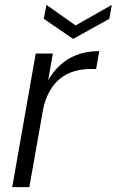

<svg xmlns="http://www.w3.org/2000/svg" viewBox="-20 -765 477 785"><path d="M100 0H30L126 -546H196L177 -437Q246 -556 386 -556L373 -483H353Q195 -483 157 -323ZM289 -661 437 -745 427 -688 279 -606 159 -688 170 -745Z"/></svg>

Font: Poppins Light
Style: Italic
Weight: 300
Italic angle: -10°
Designer: Ninad Kale (Devanagari), Jonny Pinhorn (Latin)
Foundry: Indian Type Foundry
Version: Version 3.200;PS 1.000;hotconv 16.6.54;makeotf.lib2.5.65590